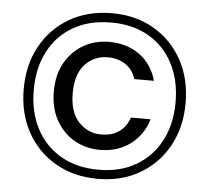

<svg xmlns="http://www.w3.org/2000/svg" viewBox="-51 -759 894 820"><g transform="rotate(5 396.0 -349.0)"><path d="M397 -704Q499 -704 577 -658.5Q655 -613 699 -533Q743 -453 743 -349Q743 -245 699 -165Q655 -85 577 -39.5Q499 6 397 6Q294 6 215.5 -39.5Q137 -85 93 -165Q49 -245 49 -349Q49 -453 93 -533Q137 -613 215.5 -658.5Q294 -704 397 -704ZM397 -664Q303 -664 234.5 -624.5Q166 -585 129 -514Q92 -443 92 -349Q92 -255 129 -184Q166 -113 234.5 -73Q303 -33 397 -33Q490 -33 558 -73Q626 -113 663 -184Q700 -255 700 -349Q700 -443 663 -514Q626 -585 558 -624.5Q490 -664 397 -664ZM395 -581Q471 -581 525.5 -542Q580 -503 600 -432H516Q503 -473 470.5 -494Q438 -515 395 -515Q338 -515 298.5 -473.5Q259 -432 259 -349Q259 -268 298.5 -226Q338 -184 395 -184Q441 -184 471.5 -205.5Q502 -227 516 -267H600Q580 -199 525.5 -158.5Q471 -118 395 -118Q335 -118 286 -146Q237 -174 207.5 -226Q178 -278 178 -350Q178 -422 207.5 -473.5Q237 -525 286 -553Q335 -581 395 -581Z"/></g></svg>

Font: Poppins
Style: Regular
Weight: 400
Designer: Ninad Kale (Devanagari), Jonny Pinhorn (Latin)
Version: Version 5.002